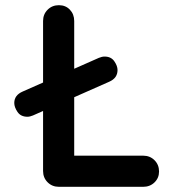

<svg xmlns="http://www.w3.org/2000/svg" viewBox="-20 -720 673 740"><path d="M86 -270Q60 -270 47.5 -288.5Q35 -307 35 -323Q35 -353 67 -367L361 -497Q373 -502 383 -502Q408 -502 420.5 -484Q433 -466 433 -450Q433 -419 401 -405L107 -275Q102 -273 96.5 -271.5Q91 -270 86 -270ZM266 -109 260 -120H532Q558 -120 575.5 -102.5Q593 -85 593 -59Q593 -34 575.5 -17Q558 0 532 0H207Q181 0 163.5 -17.5Q146 -35 146 -61V-639Q146 -665 163.5 -682.5Q181 -700 207 -700Q233 -700 249.5 -682.5Q266 -665 266 -639Z"/></svg>

Font: zvoove
Style: Bold
Weight: 700
Designer: Vernon Adams (Nunito) & Andrew Paglinawan (Quicksand)
Foundry: zvoove
Version: Version 3.006